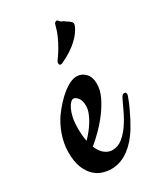

<svg xmlns="http://www.w3.org/2000/svg" viewBox="-155 -562 540 632"><g transform="rotate(-30 115.0 -246.0)"><path d="M239.7 -185.1Q242.7 -185.1 244.9 -183.1Q247.1 -181.2 247.1 -177.2Q247.1 -173.3 245.6 -169.9Q238.3 -149.4 229.7 -131.3Q221.2 -113.3 213.9 -99.1Q205.1 -83 196.8 -68.8Q186.5 -52.7 174.1 -38.3Q161.6 -23.9 147 -12.9Q132.3 -2 115.2 4.4Q98.1 10.7 79.1 10.7Q64.9 10.7 48.1 5.9Q31.2 1 16.8 -12.2Q2.4 -25.4 -7.1 -48.3Q-16.6 -71.3 -16.6 -107.4Q-16.6 -124 -13.4 -141.1Q-10.3 -158.2 -4.6 -173.8Q1 -189.5 8.1 -203.1Q15.1 -216.8 22.5 -227.1Q35.2 -244.6 49.3 -260Q63.5 -275.4 77.9 -286.9Q92.3 -298.3 106 -304.7Q119.6 -311 131.3 -311Q149.9 -311 163.8 -296.9Q177.7 -282.7 177.7 -256.3Q177.7 -233.4 166 -208.7Q154.3 -184.1 136.7 -160.6Q119.1 -137.2 99.1 -117.2Q79.1 -97.2 62.5 -84Q71.3 -62 85 -51.8Q98.6 -41.5 112.8 -41.5Q134.8 -41.5 152.1 -55.7Q169.4 -69.8 183.3 -90.3Q197.3 -110.8 207.8 -133.3Q218.3 -155.8 226.6 -172.9Q229.5 -178.7 232.4 -181.9Q235.4 -185.1 239.7 -185.1ZM49.8 -161.6Q49.8 -132.8 54.2 -110.8Q64 -120.6 74 -133.1Q84 -145.5 92 -158.7Q100.1 -171.9 105.2 -185.5Q110.4 -199.2 110.4 -211.9Q110.4 -231.4 102.1 -242.2Q93.8 -252.9 85.4 -252.9Q80.6 -252.9 74.5 -246.8Q68.4 -240.7 62.7 -229Q57.1 -217.3 53.5 -200.4Q49.8 -183.6 49.8 -161.6ZM207 -474.1Q211.4 -470.2 211.4 -464.8Q211.4 -461.9 210.2 -458.7Q209 -455.6 208 -453.1Q203.6 -444.3 196.3 -434.3Q189 -424.3 177.7 -413.8Q166.5 -403.3 150.6 -392.8Q134.8 -382.3 112.8 -372.1Q109.9 -370.6 107.4 -370.6Q100.6 -370.6 100.6 -378.4Q100.6 -382.3 103 -386.2Q105 -389.6 111.6 -398.7Q118.2 -407.7 126.2 -421.6Q134.3 -435.5 142.6 -453.6Q150.9 -471.7 156.2 -493.2Q157.2 -498 160.4 -500.5Q163.6 -502.9 166 -502.9Q169.4 -502.9 171.9 -499Q176.3 -492.7 180.9 -491.5Q185.5 -490.2 187.5 -488.3Q191.9 -484.4 195.8 -482.4Q199.7 -480.5 207 -474.1Z"/></g></svg>

Font: Engagement
Style: Regular
Weight: 400
Designer: Astigmatic (AOETI)
Foundry: Astigmatic (AOETI)
Version: Version 1.000